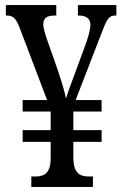

<svg xmlns="http://www.w3.org/2000/svg" viewBox="-20 -734 482 754"><path d="M103 0H345V-41H327C291 -41 268 -57 268 -116V-177H379V-223H268V-296H379V-341H277L376 -597C399 -658 407 -673 432 -673H437V-714H286V-673H289C317 -673 335 -662 335 -637C335 -615 324 -580 313 -551L268 -429C257 -401 246 -369 239 -347C234 -376 219 -423 204 -467L166 -575C158 -599 150 -622 150 -638C150 -665 166 -673 197 -673H201V-714H3V-673H7C34 -673 44 -659 59 -620L165 -341H69V-296H179V-223H69V-177H179V-112C179 -57 156 -41 121 -41H103Z"/></svg>

Font: Noto Serif Georgian ExtraCondensed
Style: Regular
Weight: 400
Width: 2
Designer: Monotype Design Team, Akaki Razmadze
Foundry: Google LLC
Version: Version 2.003